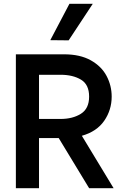

<svg xmlns="http://www.w3.org/2000/svg" viewBox="-20 -984 647 1004"><path d="M287 -262H184V0H63V-700H315Q399 -700 455 -668.5Q511 -637 537.5 -586.5Q564 -536 564 -479Q564 -409 525 -352.5Q486 -296 408 -274L574 0H446ZM184 -362H297Q360 -362 403 -389Q446 -416 446 -479Q446 -542 403.5 -567.5Q361 -593 297 -593H184ZM243 -774 343 -964H465L339 -773Z"/></svg>

Font: Be Vietnam SemiBold
Style: Regular
Weight: 600
Designer: Gabriel Lam
Foundry: TypeRant
Version: Version 4.000